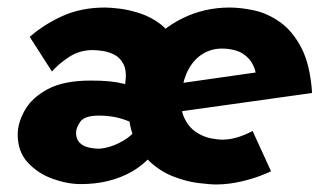

<svg xmlns="http://www.w3.org/2000/svg" viewBox="-20 -478 876 510"><path d="M555 12Q537 12 505.5 8Q474 4 439.5 -9.5Q405 -23 376 -50.5Q347 -78 331.5 -123.5Q316 -169 324 -238Q332 -302 369.5 -351.5Q407 -401 465 -429.5Q523 -458 590 -458Q619 -458 654.5 -450.5Q690 -443 723.5 -419.5Q757 -396 780.5 -351Q804 -306 809 -231L416 -176L411 -250L691 -290L661 -278Q655 -307 640.5 -322.5Q626 -338 607.5 -343.5Q589 -349 570 -349Q542 -349 519.5 -335.5Q497 -322 482.5 -297Q468 -272 463 -237Q457 -192 469 -166Q481 -140 501 -127Q521 -114 540.5 -110.5Q560 -107 569 -107Q590 -107 610 -113Q630 -119 651 -130L700 -23Q666 -7 627.5 2.5Q589 12 555 12ZM195 11Q159 11 120 -3Q81 -17 54 -46Q27 -75 27 -121Q27 -151 45.5 -184.5Q64 -218 106.5 -241Q149 -264 221 -264Q249 -264 270 -262Q291 -260 308.5 -255.5Q326 -251 343.5 -242.5Q361 -234 381 -220L349 -141Q331 -153 312.5 -159.5Q294 -166 276.5 -168.5Q259 -171 244 -171Q205 -171 193.5 -155Q182 -139 182 -125Q182 -109 191 -99.5Q200 -90 214.5 -86.5Q229 -83 244 -83Q270 -85 296 -98Q322 -111 336 -127L341 -165L393 -162L380 -62Q358 -38 330 -22Q302 -6 268 2.5Q234 11 195 11ZM309 -223 313 -259Q317 -289 308.5 -306.5Q300 -324 285 -332Q270 -340 254 -342.5Q238 -345 226 -345Q191 -345 162.5 -326Q134 -307 118 -288L59 -380Q95 -412 145 -435Q195 -458 259 -458Q273 -458 298 -455Q323 -452 352 -442.5Q381 -433 405.5 -414.5Q430 -396 444 -365.5Q458 -335 452 -289L449 -269Z"/></svg>

Font: Josefin Sans Thin
Style: Bold Italic
Weight: 700
Italic angle: -7°
Version: Version 2.000